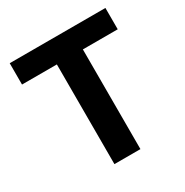

<svg xmlns="http://www.w3.org/2000/svg" viewBox="-162 -829 923 959"><g transform="rotate(-30 300.0 -349.0)"><path d="M375 -575V0H225V-575H24V-698H576V-575Z"/></g></svg>

Font: iA Writer Duo V
Style: Regular
Weight: 400
Designer: Mike Abbink, Paul van der Laan, Pieter van Rosmalen, Oliver Reichenstein
Foundry: Information Architects Inc.
Version: Version 2.000